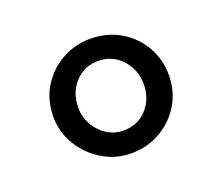

<svg xmlns="http://www.w3.org/2000/svg" viewBox="-68 -897 593 514"><g transform="rotate(-20 229.0 -640.0)"><path d="M229 -477Q184.5 -477 147.2 -499.5Q110 -522 87.5 -559Q65 -596 65 -640Q65 -687 87.2 -723.8Q109.5 -760.5 147 -781.8Q184.5 -803 229 -803Q276.5 -803 313.8 -781Q351 -759 372.5 -722Q394 -685 394 -640Q394 -594 371.8 -557Q349.5 -520 312 -498.5Q274.5 -477 229 -477ZM229.5 -541.5Q270.5 -541.5 296.5 -570Q322.5 -598.5 322.5 -640.5Q322.5 -681 295.8 -710.5Q269 -740 229 -740Q188 -740 162 -711.2Q136 -682.5 136 -640Q136 -614 148.8 -591.2Q161.5 -568.5 182.8 -555Q204 -541.5 229.5 -541.5Z"/></g></svg>

Font: Merriweather 60pt
Style: Bold
Weight: 700
Version: Version 2.100